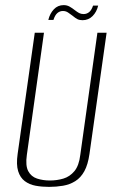

<svg xmlns="http://www.w3.org/2000/svg" viewBox="-20 -719 457 751"><path d="M172 12Q144 12 119.5 7.5Q95 3 77 -10.5Q59 -24 51 -49.5Q43 -75 49 -117L116 -591H152L85 -113Q79 -71 90.5 -49.5Q102 -28 125 -20.5Q148 -13 175 -13Q203 -13 228 -20.5Q253 -28 271 -49.5Q289 -71 294 -113L361 -591H397L330 -117Q324 -75 310 -49.5Q296 -24 274.5 -10.5Q253 3 226.5 7.5Q200 12 172 12ZM303 -640Q291 -640 283 -644Q275 -648 263 -658Q256 -663 247 -669.5Q238 -676 226 -676Q214 -676 204.5 -668Q195 -660 189 -641H169Q175 -666 190.5 -682.5Q206 -699 229 -699Q242 -699 252.5 -693Q263 -687 273 -679Q282 -672 289.5 -668Q297 -664 307 -664Q319 -664 328.5 -671.5Q338 -679 344 -697H364Q358 -672 342 -656Q326 -640 303 -640Z"/></svg>

Font: Alumni Sans Thin ExtraLight
Style: Italic
Weight: 250
Italic angle: -8°
Version: Version 1.016